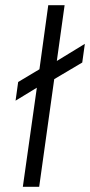

<svg xmlns="http://www.w3.org/2000/svg" viewBox="-20 -720 347 740"><path d="M189 -415 131 0H68L122 -382L40 -332L50 -404L132 -453L166 -700H229L199 -485L307 -551L297 -479Z"/></svg>

Font: Gudea
Style: Italic
Weight: 400
Version: Version 1.002